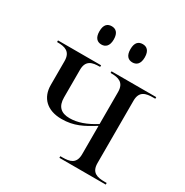

<svg xmlns="http://www.w3.org/2000/svg" viewBox="-170 -881 981 1019"><g transform="rotate(30 320.0 -372.0)"><path d="M415 -632C439 -632 459 -647 459 -688C459 -730 439 -744 415 -744C390 -744 371 -730 371 -688C371 -647 390 -632 415 -632ZM225 -632C249 -632 269 -647 269 -688C269 -730 249 -744 225 -744C200 -744 181 -730 181 -688C181 -647 200 -632 225 -632ZM333 0H617V-10H604C560 -10 522 -18 522 -77V-459C522 -518 560 -526 604 -526H617V-536H343V-526H346C390 -526 428 -517 428 -458V-262C371 -226 322 -209 274 -209C221 -209 194 -235 194 -290V-459C194 -518 232 -526 276 -526H279V-536H15V-526H18C62 -526 100 -517 100 -458V-312C100 -234 150 -184 239 -184C315 -184 364 -211 428 -251V-77C428 -18 390 -10 346 -10H333Z"/></g></svg>

Font: Noto Serif Display
Style: Regular
Weight: 400
Designer: Monotype Design Team
Foundry: Monotype Imaging Inc.
Version: Version 2.009